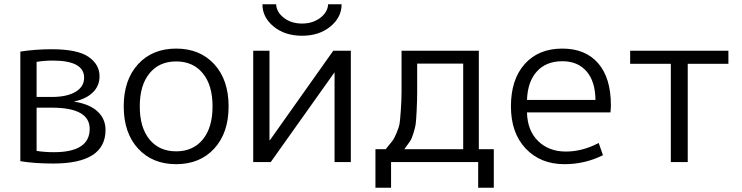

<svg xmlns="http://www.w3.org/2000/svg" viewBox="-20 -757 3468 897"><path d="M151 -52Q188 -46 232 -46Q399 -46 399 -155Q399 -254 222 -254H151ZM151 -304H221Q293 -304 333 -328Q373 -352 373 -394Q373 -474 226 -474Q187 -474 151 -468ZM473 -150Q473 7 229 7Q140 7 75 -4V-516Q146 -527 221 -527Q342 -527 393.5 -491.5Q445 -456 445 -401Q445 -356 414 -325.5Q383 -295 327 -283V-282Q398 -271 435.5 -236.5Q473 -202 473 -150Z M927.5 -414.5Q882 -470 803 -470Q724 -470 678.5 -414.5Q633 -359 633 -260Q633 -161 678.5 -105.5Q724 -50 803 -50Q882 -50 927.5 -105.5Q973 -161 973 -260Q973 -359 927.5 -414.5ZM981 -63Q914 10 803 10Q692 10 625 -63Q558 -136 558 -260Q558 -384 625 -457Q692 -530 803 -530Q914 -530 981 -457Q1048 -384 1048 -260Q1048 -136 981 -63Z M1239 -102H1241L1537 -520H1619V0H1543V-418H1542L1245 0H1163V-520H1239ZM1513 -737H1576Q1576 -676 1523.5 -633Q1471 -590 1391 -590Q1311 -590 1258.5 -633Q1206 -676 1206 -737H1270Q1272 -700 1306.5 -673.5Q1341 -647 1391 -647Q1441 -647 1476 -673.5Q1511 -700 1513 -737Z M1869 -60H2144V-460H1929Q1929 -365 1929 -327Q1929 -289 1926.5 -238.5Q1924 -188 1921.5 -173.5Q1919 -159 1911 -133Q1903 -107 1894.5 -95.5Q1886 -84 1869 -60ZM1782 -60Q1804 -87 1813 -98.5Q1822 -110 1833 -136.5Q1844 -163 1846.5 -177.5Q1849 -192 1852.5 -240.5Q1856 -289 1856 -328.5Q1856 -368 1856 -460V-520H2217V-60H2287V120H2214V0H1807V120H1734V-60Z M2442 -290H2762Q2761 -377 2720 -424Q2679 -471 2607 -471Q2532 -471 2488.5 -423.5Q2445 -376 2442 -290ZM2442 -232Q2444 -147 2494 -98Q2544 -49 2624 -49Q2701 -49 2777 -89L2797 -32Q2713 10 2617 10Q2505 10 2436 -63Q2367 -136 2367 -260Q2367 -386 2431.5 -458Q2496 -530 2607 -530Q2715 -530 2774.5 -461.5Q2834 -393 2834 -265Q2834 -252 2832 -232Z M3383 -459H3193V0H3114V-459H2924V-520H3383Z"/></svg>

Font: M PLUS 1p
Style: Regular
Weight: 400
Version: Version 1.062